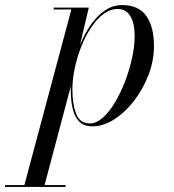

<svg xmlns="http://www.w3.org/2000/svg" viewBox="-118 -490 690 760"><path d="M-23.5 250 164.5 -452.5H94.5V-460H233.5L193.5 -290L173.5 -213L167.5 -168.5L56.5 250ZM-98 250V242.5H141.5V250ZM237.5 -1.5Q263.5 -1.5 289 -24.2Q314.5 -47 337 -84.5Q359.5 -122 377 -167.8Q394.5 -213.5 404.8 -260.5Q415 -307.5 415 -347.5Q415 -398 397.8 -426.2Q380.5 -454.5 348 -454.5Q318.5 -454.5 291.8 -434.5Q265 -414.5 242.5 -380.8Q220 -347 203.5 -305.2Q187 -263.5 177.8 -219.5Q168.5 -175.5 168.5 -136Q168.5 -79 183.2 -40.2Q198 -1.5 237.5 -1.5ZM248 10Q212 10 193.5 -10.8Q175 -31.5 168.5 -65Q162 -98.5 162 -135.5Q162 -169.5 168.5 -207Q175 -244.5 187.5 -282Q200 -319.5 217.8 -353.2Q235.5 -387 258 -413.2Q280.5 -439.5 307.2 -454.8Q334 -470 364.5 -470Q430.5 -470 461 -427Q491.5 -384 491.5 -307.5Q491.5 -250 470 -193.8Q448.5 -137.5 413 -91.5Q377.5 -45.5 334.5 -17.8Q291.5 10 248 10Z"/></svg>

Font: Bodoni Moda 28pt
Style: Italic
Weight: 400
Italic angle: -13°
Designer: Owen Earl
Foundry: indestructible type
Version: Version 2.004